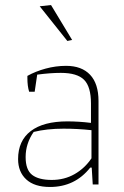

<svg xmlns="http://www.w3.org/2000/svg" viewBox="-20 -734 493 764"><path d="M138 -709 183 -714 267 -575 248 -571ZM52 -101Q52 -174 102.5 -212.5Q153 -251 248 -251Q294 -251 342 -245V-322Q342 -389 314.5 -416.5Q287 -444 222 -444Q180 -444 128 -437L118 -369H96Q89 -391 89 -423V-432Q121 -450 161.5 -461Q202 -472 243 -472Q305 -472 338.5 -436.5Q372 -401 372 -332V0H349L345 -67H339Q278 10 179 10Q117 10 84.5 -20Q52 -50 52 -101ZM344 -104V-216Q289 -222 233 -222Q166 -222 114 -209Q82 -163 82 -109Q82 -58 108 -38Q134 -18 186 -18Q236 -18 276.5 -41Q317 -64 344 -104Z"/></svg>

Font: Athiti ExtraLight
Style: Regular
Weight: 275
Designer: CadsonDemak Team
Foundry: CadsonDemak
Version: Version 1.033